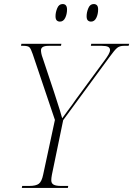

<svg xmlns="http://www.w3.org/2000/svg" viewBox="-20 -931 660 951"><path d="M88 0 90 -10H125Q158 -10 172.5 -21Q187 -32 194 -67L252 -337L142 -663Q133 -690 125.5 -697Q118 -704 96 -704H84L86 -714H284L282 -704H221Q183 -704 183 -682Q183 -675 185 -665Q187 -655 192 -642L247 -477Q253 -458 261 -433.5Q269 -409 276.5 -385Q284 -361 288 -345Q301 -364 318 -386Q335 -408 357 -440L498 -632Q510 -648 517.5 -661Q525 -674 525 -683Q525 -694 515.5 -699Q506 -704 484 -704H430L432 -714H620L617 -704H593Q573 -704 560.5 -694Q548 -684 522 -648L293 -336L237 -65Q234 -49 234 -38Q234 -23 245.5 -16.5Q257 -10 283 -10H318L316 0ZM431 -824Q421 -824 415 -830Q409 -836 409 -851Q409 -870 417.5 -890.5Q426 -911 444 -911Q454 -911 460 -905Q466 -899 466 -884Q466 -861 457 -842.5Q448 -824 431 -824ZM277 -824Q267 -824 261 -830Q255 -836 255 -851Q255 -870 263.5 -890.5Q272 -911 290 -911Q312 -911 312 -884Q312 -861 303 -842.5Q294 -824 277 -824Z"/></svg>

Font: Noto Serif Display SemiCondensed ExtraLight
Style: Italic
Weight: 200
Width: 4
Italic angle: -12°
Designer: Monotype Design Team
Foundry: Monotype Imaging Inc.
Version: Version 2.009